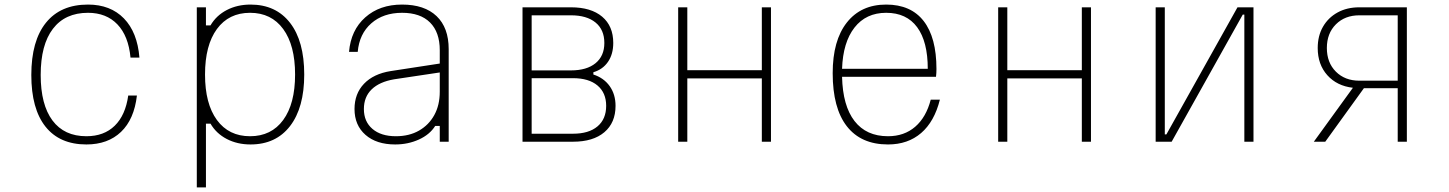

<svg xmlns="http://www.w3.org/2000/svg" viewBox="-20 -620 6340 840"><path d="M358 12Q241 12 179 -66Q117 -144 117 -292Q117 -441 181 -520.5Q245 -600 365 -600Q463 -600 522 -539.5Q581 -479 590 -368H551Q542 -463 493.5 -513.5Q445 -564 365 -564Q265 -564 211.5 -494Q158 -424 158 -292Q158 -162 209.5 -93Q261 -24 358 -24Q435 -24 482 -70Q529 -116 541 -202H579Q567 -98 509.5 -43Q452 12 358 12Z M841 200V-588H881V-509H901Q926 -552 972 -576Q1018 -600 1076 -600Q1187 -600 1249 -520Q1311 -440 1311 -294Q1311 -149 1249 -68.5Q1187 12 1076 12Q1018 12 972 -12Q926 -36 901 -79H881V200ZM1074 -24Q1167 -24 1219 -95Q1271 -166 1271 -294Q1271 -422 1219 -493Q1167 -564 1074 -564Q981 -564 929 -493Q877 -422 877 -294Q877 -166 929 -95Q981 -24 1074 -24Z M1884 -69Q1860 -31 1812.5 -9.5Q1765 12 1709 12Q1627 12 1579 -30Q1531 -72 1531 -143Q1531 -210 1572.5 -253.5Q1614 -297 1689 -309L1904 -342V-400Q1904 -479 1861.5 -521.5Q1819 -564 1739 -564Q1657 -564 1604.5 -518Q1552 -472 1545 -393H1507Q1515 -488 1578 -544Q1641 -600 1739 -600Q1837 -600 1890 -549.5Q1943 -499 1943 -405V0H1904V-69ZM1572 -143Q1572 -88 1609.5 -56Q1647 -24 1712 -24Q1770 -24 1813 -48.5Q1856 -73 1880 -116.5Q1904 -160 1904 -219V-303L1704 -273Q1640 -262 1606 -229Q1572 -196 1572 -143Z M2266 0V-588H2478Q2566 -588 2614.5 -547Q2663 -506 2663 -432Q2663 -383 2640 -349.5Q2617 -316 2576 -304V-294Q2622 -279 2647.5 -243Q2673 -207 2673 -157Q2673 -83 2624 -41.5Q2575 0 2487 0ZM2306 -312H2478Q2547 -312 2585.5 -343.5Q2624 -375 2624 -432Q2624 -490 2585.5 -521.5Q2547 -553 2478 -553H2306ZM2306 -35H2487Q2556 -35 2594 -67Q2632 -99 2632 -157Q2632 -214 2594 -246Q2556 -278 2487 -278H2306Z M2947 0V-588H2987V-313H3313V-588H3353V0H3313V-277H2987V0Z M4092 -184Q4068 -88 4010 -38Q3952 12 3865 12Q3747 12 3685 -67.5Q3623 -147 3623 -300Q3623 -443 3685 -521.5Q3747 -600 3857 -600Q3965 -600 4021 -528Q4077 -456 4077 -318Q4077 -310 4076.5 -301Q4076 -292 4075 -284H3664Q3667 -157 3718.5 -90.5Q3770 -24 3865 -24Q3936 -24 3984 -65.5Q4032 -107 4052 -184ZM3857 -564Q3769 -564 3718.5 -499.5Q3668 -435 3664 -319H4039Q4039 -438 3992.5 -501Q3946 -564 3857 -564Z M4347 0V-588H4387V-313H4713V-588H4753V0H4713V-277H4387V0Z M5036 0V-588H5076V-32H5083L5394 -588H5464V0H5424V-556H5417L5106 0Z M5728 0 5899 -236Q5829 -244 5787 -291Q5745 -338 5745 -410Q5745 -463 5768 -503Q5791 -543 5832 -565.5Q5873 -588 5927 -588H6135V0H6095V-234H5947L5778 0ZM5927 -267H6095V-553H5927Q5864 -553 5824.5 -513.5Q5785 -474 5785 -410Q5785 -346 5824.5 -306.5Q5864 -267 5927 -267Z"/></svg>

Font: Martian Mono Thin
Style: Regular
Weight: 100
Monospace: yes
Designer: Roman Shamin
Foundry: Evil Martians
Version: Version 1.000; ttfautohint (v1.8.4.7-5d5b)